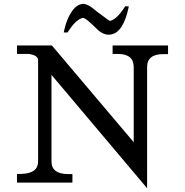

<svg xmlns="http://www.w3.org/2000/svg" viewBox="-20 -968 981 1018"><path d="M644 -935Q604 -871 569 -859L563 -857Q561 -856 492 -908Q441 -953 414 -947Q388 -942 368 -917Q333 -872 318 -796H338Q379 -860 412 -871L418 -873Q431 -877 490 -818Q529 -778 568 -785Q635 -796 663 -934ZM253 -571 760 30V-612Q760 -681 845 -681H871V-727H577V-682H605Q689 -682 689 -612V-214L255 -727H70V-682H135Q178 -675 182 -652V-112Q182 -49 95 -46L70 -45V0H364V-45H342Q253 -45 253 -112Z"/></svg>

Font: Sawarabi Mincho
Style: Regular
Weight: 400
Version: Version 1.082; ttfautohint (v1.8.4.7-5d5b)